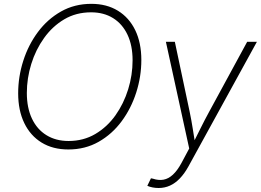

<svg xmlns="http://www.w3.org/2000/svg" viewBox="-20 -757 1338 985"><path d="M330.6 9.8Q251 9.8 193.4 -25.6Q135.7 -61 104.5 -125.7Q73.2 -190.4 73.2 -278.3Q73.2 -363.3 99.4 -445.1Q125.5 -526.9 174.6 -592.8Q223.6 -658.7 293 -698Q362.3 -737.3 448.7 -737.3Q527.3 -737.3 585 -701.9Q642.6 -666.5 673.8 -602.1Q705.1 -537.6 705.1 -449.2Q705.1 -364.7 679 -282.7Q652.8 -200.7 604 -134.8Q555.2 -68.8 486.1 -29.5Q417 9.8 330.6 9.8ZM332 -33.7Q408.2 -33.7 469 -69.6Q529.8 -105.5 572.3 -165.3Q614.7 -225.1 637.5 -298.6Q660.2 -372.1 660.2 -447.3Q660.2 -523.9 634 -579.1Q607.9 -634.3 560.1 -664.1Q512.2 -693.8 447.3 -693.8Q370.6 -693.8 309.8 -658Q249 -622.1 206.1 -562Q163.1 -502 140.4 -428.7Q117.7 -355.5 117.7 -279.8Q117.7 -204.1 143.8 -148.7Q169.9 -93.3 218.3 -63.5Q266.6 -33.7 332 -33.7ZM735.8 196.3 754.4 157.7 764.6 159.7Q793.5 169.4 818.8 164.8Q844.2 160.2 866.9 139.2Q889.6 118.2 910.2 80.6L950.7 4.9L831.1 -542.5H877L953.1 -183.1Q961.9 -141.1 968.5 -99.1Q975.1 -57.1 981.9 -15.6H967.3Q988.3 -57.1 1009 -99.1Q1029.8 -141.1 1052.7 -183.1L1248 -542.5H1297.9L946.8 96.7Q926.3 133.8 902.6 158.4Q878.9 183.1 851.8 195.3Q824.7 207.5 793.9 207.5Q777.8 207.5 762.9 204.6Q748 201.7 735.8 196.3Z"/></svg>

Font: Inter 16pt ExtraLight
Style: Italic
Weight: 250
Italic angle: -9.3988°
Version: Version 4.001;git-66647c0bb